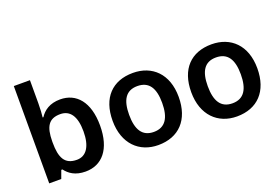

<svg xmlns="http://www.w3.org/2000/svg" viewBox="-101 -1079 2057 1409"><g transform="rotate(-20 927.0 -375.0)"><path d="M207 -580V-760H81V0H175L198 -63H207C236 -24 282 10 363 10C491 10 577 -86 577 -272C577 -456 492 -552 366 -552C285 -552 236 -516 207 -471H201C204 -493 207 -537 207 -580ZM330 -450C406 -450 448 -391 448 -273C448 -157 406 -93 332 -93C236 -93 207 -156 207 -272V-283C208 -396 239 -450 330 -450Z M1191 -272C1191 -452 1084 -552 934 -552C774 -552 675 -452 675 -272C675 -92 783 10 931 10C1091 10 1191 -92 1191 -272ZM804 -272C804 -387 842 -450 932 -450C1023 -450 1062 -387 1062 -272C1062 -157 1023 -92 933 -92C842 -92 804 -157 804 -272Z M1805 -272C1805 -452 1698 -552 1548 -552C1388 -552 1289 -452 1289 -272C1289 -92 1397 10 1545 10C1705 10 1805 -92 1805 -272ZM1418 -272C1418 -387 1456 -450 1546 -450C1637 -450 1676 -387 1676 -272C1676 -157 1637 -92 1547 -92C1456 -92 1418 -157 1418 -272Z"/></g></svg>

Font: Noto Sans Bengali UI SemiBold
Style: Regular
Weight: 600
Designer: Jelle Bosma - Monotype Design Team
Foundry: Monotype Imaging Inc.
Version: Version 2.003